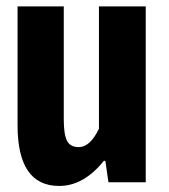

<svg xmlns="http://www.w3.org/2000/svg" viewBox="-20 -582 540 613"><path d="M168.9 11.7Q36.1 11.7 36.1 -181.6V-561.5H183.6V-200.2Q183.6 -153.3 193.8 -132.8Q204.1 -112.3 231.4 -112.3Q267.6 -112.3 295.9 -170.9V-561.5H445.3V0H326.2L316.4 -68.4H311.5Q247.1 11.7 168.9 11.7Z"/></svg>

Font: Gen Shin Gothic Monospace Bold
Style: Bold
Weight: 700
Designer: [Source Han Sans]
Ryoko NISHIZUKA  (kana & ideographs); Paul D. Hunt (Latin, Greek & Cyrillic); Wenlong ZHANG  (bopomofo
Version: Version 1.002.20150607